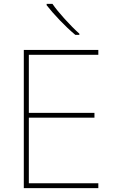

<svg xmlns="http://www.w3.org/2000/svg" viewBox="-20 -972 590 992"><path d="M251 -952H221V-945C256 -900 316 -836 369 -792H390V-798C345 -838 280 -909 251 -952ZM488 0V-25H129V-364H468V-389H129V-689H488V-714H103V0Z"/></svg>

Font: Noto Kufi Arabic Thin
Style: Regular
Weight: 100
Designer: Monotype Design Team, David Williams, Khaled Hosny
Foundry: Google LLC
Version: Version 2.109